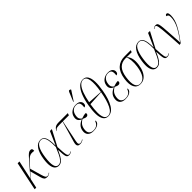

<svg xmlns="http://www.w3.org/2000/svg" viewBox="254 -2092 3389 3389"><g transform="rotate(-45 1949.0 -397.5)"><path d="M19 0 131 -536H176L100 -188L305 -424Q342 -467 367 -493Q392 -519 412 -531Q432 -543 453 -543Q483 -543 490 -525.5Q497 -508 493 -484Q454 -490 425.5 -488Q397 -486 368 -466.5Q339 -447 299 -401L219 -312L280 -99Q295 -47 307.5 -26Q320 -5 349 -5Q362 -5 375.5 -12.5Q389 -20 402 -30L406 -23Q387 -9 369 -1.5Q351 6 331 6Q290 6 272 -13.5Q254 -33 241 -81L188 -278L97 -176L59 0Z M614 10Q576 10 546.5 -15.5Q517 -41 505.5 -100.5Q494 -160 508 -261Q527 -397 578 -471.5Q629 -546 706 -546Q769 -546 797 -487.5Q825 -429 825 -289H828L937 -536H985L831 -243Q834 -165 838 -117.5Q842 -70 848 -46Q854 -22 863.5 -13.5Q873 -5 888 -5Q900 -5 914.5 -11.5Q929 -18 939 -25L942 -17Q929 -8 912.5 -1Q896 6 877 6Q857 6 843.5 -1Q830 -8 822 -28.5Q814 -49 809.5 -89Q805 -129 803 -196H801Q777 -141 751 -94Q725 -47 692.5 -18.5Q660 10 614 10ZM619 -4Q662 -4 694 -39Q726 -74 753.5 -132.5Q781 -191 811 -262Q813 -366 801.5 -426Q790 -486 766 -511Q742 -536 707 -536Q644 -536 606.5 -467.5Q569 -399 551 -270Q514 -4 619 -4Z M1153 6Q1117 6 1103 -9Q1089 -24 1089.5 -48.5Q1090 -73 1099 -103L1212 -495H1132Q1099 -495 1080 -491.5Q1061 -488 1047.5 -479Q1034 -470 1018 -454L1014 -457Q1031 -482 1047 -499.5Q1063 -517 1087.5 -526.5Q1112 -536 1152 -536H1383L1369 -495H1219L1135 -90Q1125 -42 1133 -23.5Q1141 -5 1170 -5Q1189 -5 1205 -13Q1221 -21 1232 -30L1236 -23Q1216 -8 1197 -1Q1178 6 1153 6Z M1480 10Q1406 10 1371 -29Q1336 -68 1348 -136Q1357 -192 1393 -228Q1429 -264 1479 -282V-284Q1440 -298 1421 -329Q1402 -360 1411 -407Q1422 -471 1472 -507Q1522 -543 1587 -543Q1657 -543 1684 -511Q1711 -479 1703 -440Q1696 -401 1659 -401Q1670 -464 1654.5 -498.5Q1639 -533 1583 -533Q1530 -533 1496 -499Q1462 -465 1453 -410Q1443 -355 1459.5 -327.5Q1476 -300 1496 -290Q1530 -301 1556 -307.5Q1582 -314 1601 -315Q1606 -311 1610 -304.5Q1614 -298 1612 -287Q1609 -274 1598 -264.5Q1587 -255 1571 -255Q1554 -255 1538 -260.5Q1522 -266 1494 -279Q1462 -264 1431 -230.5Q1400 -197 1389 -138Q1377 -67 1405.5 -33.5Q1434 0 1488 0Q1542 0 1575 -22.5Q1608 -45 1628 -102Q1640 -94 1636 -73Q1633 -56 1616.5 -36.5Q1600 -17 1566.5 -3.5Q1533 10 1480 10ZM1600 -605 1592 -608 1664 -783Q1673 -805 1688.5 -804.5Q1704 -804 1718 -792L1716 -783Z M1852 10Q1789 10 1757 -37Q1725 -84 1721.5 -171Q1718 -258 1739 -379Q1760 -500 1795.5 -588Q1831 -676 1879.5 -723.5Q1928 -771 1991 -771Q2052 -771 2083 -723Q2114 -675 2117.5 -587Q2121 -499 2099 -378Q2068 -197 2006 -93.5Q1944 10 1852 10ZM2060 -388Q2091 -564 2075 -663Q2059 -762 1988 -762Q1940 -762 1901.5 -718Q1863 -674 1834 -593.5Q1805 -513 1785 -405ZM1854 0Q1927 0 1977.5 -101.5Q2028 -203 2059 -382L1777 -365Q1759 -254 1759 -172Q1759 -90 1781.5 -45Q1804 0 1854 0Z M2280 10Q2206 10 2171 -29Q2136 -68 2148 -136Q2157 -192 2193 -228Q2229 -264 2279 -282V-284Q2240 -298 2221 -329Q2202 -360 2211 -407Q2222 -471 2272 -507Q2322 -543 2387 -543Q2457 -543 2484 -511Q2511 -479 2503 -440Q2496 -401 2459 -401Q2470 -464 2454.5 -498.5Q2439 -533 2383 -533Q2330 -533 2296 -499Q2262 -465 2253 -410Q2243 -355 2259.5 -327.5Q2276 -300 2296 -290Q2330 -301 2356 -307.5Q2382 -314 2401 -315Q2406 -311 2410 -304.5Q2414 -298 2412 -287Q2409 -274 2398 -264.5Q2387 -255 2371 -255Q2354 -255 2338 -260.5Q2322 -266 2294 -279Q2262 -264 2231 -230.5Q2200 -197 2189 -138Q2177 -67 2205.5 -33.5Q2234 0 2288 0Q2342 0 2375 -22.5Q2408 -45 2428 -102Q2440 -94 2436 -73Q2433 -56 2416.5 -36.5Q2400 -17 2366.5 -3.5Q2333 10 2280 10Z M2655 10Q2570 10 2535 -59.5Q2500 -129 2518 -254Q2538 -399 2610 -467.5Q2682 -536 2798 -536H2954L2941 -499H2818Q2857 -458 2870.5 -397.5Q2884 -337 2871 -250Q2860 -173 2832 -114.5Q2804 -56 2759.5 -23Q2715 10 2655 10ZM2656 1Q2723 1 2767.5 -62.5Q2812 -126 2830 -251Q2841 -330 2835 -396.5Q2829 -463 2811 -499H2781Q2692 -499 2634.5 -441Q2577 -383 2559 -255Q2523 1 2656 1Z M3063 10Q3025 10 2995.5 -15.5Q2966 -41 2954.5 -100.5Q2943 -160 2957 -261Q2976 -397 3027 -471.5Q3078 -546 3155 -546Q3218 -546 3246 -487.5Q3274 -429 3274 -289H3277L3386 -536H3434L3280 -243Q3283 -165 3287 -117.5Q3291 -70 3297 -46Q3303 -22 3312.5 -13.5Q3322 -5 3337 -5Q3349 -5 3363.5 -11.5Q3378 -18 3388 -25L3391 -17Q3378 -8 3361.5 -1Q3345 6 3326 6Q3306 6 3292.5 -1Q3279 -8 3271 -28.5Q3263 -49 3258.5 -89Q3254 -129 3252 -196H3250Q3226 -141 3200 -94Q3174 -47 3141.5 -18.5Q3109 10 3063 10ZM3068 -4Q3111 -4 3143 -39Q3175 -74 3202.5 -132.5Q3230 -191 3260 -262Q3262 -366 3250.5 -426Q3239 -486 3215 -511Q3191 -536 3156 -536Q3093 -536 3055.5 -467.5Q3018 -399 3000 -270Q2963 -4 3068 -4Z M3631 9Q3622 -138 3615.5 -236Q3609 -334 3603 -392.5Q3597 -451 3591 -480Q3585 -509 3577 -518.5Q3569 -528 3557 -528Q3540 -528 3513 -506L3509 -513Q3523 -524 3539 -531.5Q3555 -539 3575 -539Q3595 -539 3607.5 -531Q3620 -523 3627.5 -495.5Q3635 -468 3640.5 -411.5Q3646 -355 3651.5 -260Q3657 -165 3667 -20H3669Q3767 -150 3818 -252Q3869 -354 3869 -449Q3869 -485 3856 -499.5Q3843 -514 3824 -514Q3825 -531 3834 -538.5Q3843 -546 3855 -546Q3891 -546 3891 -470Q3891 -364 3830 -251Q3769 -138 3665 0Z"/></g></svg>

Font: Noto Serif Display Condensed ExtraLight
Style: Italic
Weight: 200
Width: 3
Italic angle: -12°
Designer: Monotype Design Team
Foundry: Monotype Imaging Inc.
Version: Version 2.009